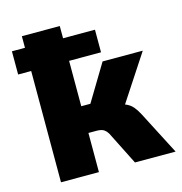

<svg xmlns="http://www.w3.org/2000/svg" viewBox="-105 -800 847 895"><g transform="rotate(-15 318.5 -352.5)"><path d="M80 0V-537H17V-649H80V-705H263V-646H417V-537H263V-318H307L413 -494H607L443 -244L429 -281Q455 -277 471.5 -269Q488 -261 500.5 -246.5Q513 -232 525 -209L633 0H437L363 -147Q356 -163 348 -172Q340 -181 329.5 -185Q319 -189 305 -189H263V0Z"/></g></svg>

Font: Nunito Sans 7pt SemiCondensed Black
Style: Regular
Weight: 900
Width: 4
Designer: Vernon Adams
Foundry: Vernon Adams
Version: Version 3.101;gftools[0.9.27]